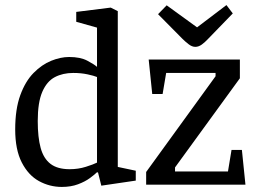

<svg xmlns="http://www.w3.org/2000/svg" viewBox="-20 -729 1012 758"><path d="M224 9Q176 9 134 -14Q92 -37 66 -87.5Q40 -138 40 -218Q40 -298 60 -353Q80 -408 112.5 -441Q145 -474 182 -489Q219 -504 253 -504Q297 -504 324.5 -489.5Q352 -475 363 -465V-478V-492V-620L281 -643V-682L417 -699L445 -685V-70L516 -55V-16L380 4L367 -48L363 -49Q354 -40 335 -26Q316 -12 288 -1.5Q260 9 224 9ZM255 -61Q289 -61 319 -70.5Q349 -80 363 -87V-425Q351 -430 325.5 -435.5Q300 -441 269 -441Q228 -441 196.5 -424.5Q165 -408 147 -366.5Q129 -325 129 -251Q129 -187 140.5 -145Q152 -103 179.5 -82Q207 -61 255 -61ZM557 0V-50L831 -428V-441H636L622 -358H581L567 -494H927V-420L671 -68V-52H880L894 -137H935L949 0ZM751 -544Q738 -544 724.5 -554.5Q711 -565 700 -576L604 -673L638 -708L758 -621L874 -709L899 -676L802 -576Q789 -562 776.5 -553Q764 -544 751 -544Z"/></svg>

Font: Faustina VF Beta
Style: Regular
Weight: 400
Designer: Alfonso Garcia
Foundry: Omnibus-Type
Version: Version 1.006